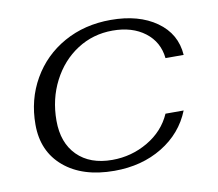

<svg xmlns="http://www.w3.org/2000/svg" viewBox="-63 -573 744 656"><g transform="rotate(-10 309.5 -245.0)"><path d="M45 -192Q45 -279 85.5 -349.5Q126 -420 197.5 -460Q269 -500 360 -500Q457 -500 518.5 -456.5Q580 -413 585 -339H522Q516 -396 472 -429.5Q428 -463 360 -463Q292 -463 237 -427.5Q182 -392 150 -330Q118 -268 118 -193Q118 -116 162 -72Q206 -28 283 -28Q350 -28 407 -61.5Q464 -95 489 -152H552Q522 -77 450.5 -33.5Q379 10 284 10Q174 10 109.5 -44.5Q45 -99 45 -192Z"/></g></svg>

Font: Fahkwang Light
Style: Italic
Weight: 300
Italic angle: -10°
Version: Version 1.000; ttfautohint (v1.6)